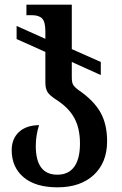

<svg xmlns="http://www.w3.org/2000/svg" viewBox="-20 -556 523 821"><path d="M30 86Q30 38 60.5 9Q91 -20 147 -21Q133 23 133 68Q133 191 225 191Q273 191 297.5 157Q322 123 322 58Q322 -7 298 -51Q274 -95 223 -128Q193 -147 183.5 -162Q174 -177 174 -203V-334L51 -389V-445L174 -390V-422Q174 -462 160.5 -476.5Q147 -491 117 -491H93V-536H287V-346L411 -291V-235L287 -291V-225Q287 -204 292.5 -194Q298 -184 317 -170Q381 -126 409.5 -75.5Q438 -25 438 48Q438 139 381 192Q324 245 226 245Q132 245 81 202Q30 159 30 86Z"/></svg>

Font: Noto Serif Georgian Medium Narrow
Style: Regular
Weight: 500
Width: 4
Designer: Monotype Design team
Foundry: Monotype Imaging Inc.
Version: Version 1.000